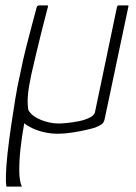

<svg xmlns="http://www.w3.org/2000/svg" viewBox="-20 -492 506 712"><path d="M194 4Q170 4 145 -1.5Q120 -7 100 -16.5Q80 -26 70 -35Q61 13 56 59.5Q51 106 51.5 143Q52 180 61 200Q42 200 28 200Q14 200 4 200Q1 187 2 154.5Q3 122 8 76.5Q13 31 20.5 -20.5Q28 -72 36.5 -124Q45 -176 55 -219Q65 -270 77.5 -319Q90 -368 100.5 -407Q111 -446 116 -465Q118 -470 120.5 -471Q123 -472 128 -472H151Q157 -472 158 -471Q159 -470 157 -464Q155 -456 148.5 -431Q142 -406 133 -370.5Q124 -335 114.5 -294.5Q105 -254 96 -215Q86 -169 83.5 -139Q81 -109 85 -84Q98 -61 131.5 -47.5Q165 -34 198 -34Q208 -34 228.5 -36Q249 -38 272 -42.5Q295 -47 312 -55.5Q329 -64 332 -75L414 -467Q415 -469 416.5 -470.5Q418 -472 419 -472H452Q455 -472 456 -471Q457 -470 456 -467L368 -50Q365 -37 357.5 -31.5Q350 -26 333 -19Q324 -16 300.5 -10.5Q277 -5 248 -0.5Q219 4 194 4Z"/></svg>

Font: Glory ExtraLight
Style: Italic
Weight: 250
Italic angle: -12°
Version: Version 1.011